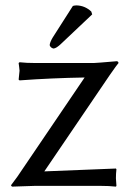

<svg xmlns="http://www.w3.org/2000/svg" viewBox="-20 -696 485 719"><path d="M252.9 -673.8Q259.3 -675.8 267.1 -675.8Q298.3 -674.8 321.8 -652.8L325.2 -642.1L210 -533.2Q190.9 -514.6 180.2 -514.2Q168.9 -517.1 166 -526.9Q167 -538.1 177.2 -555.2ZM146 -54.2Q146 -54.2 414.1 -64.9L416 -62Q414.1 -45.9 414.1 -28.8Q414.1 -25.4 416 0L414.1 2.9Q389.6 0 354 0H111.8Q111.8 0 24.9 2.9L21 -2Q22.9 -4.4 44.9 -34.2L296.9 -405.8Q174.3 -403.8 53.2 -395L49.8 -397.9Q52.7 -421.9 53.2 -431.2Q53.2 -436.5 51.8 -444.8Q50.3 -454.1 49.8 -460L53.2 -462.9Q78.1 -460 112.8 -460H331.1Q338.9 -460 418 -466.8Q423.3 -465.3 423.8 -460Q418 -453.6 391.1 -415Z"/></svg>

Font: Linux Biolinum Capitals O
Style: Small Caps
Weight: 400
Designer: Philipp H. Poll
Foundry: Philipp H. Poll
Version: Version 1.0.4